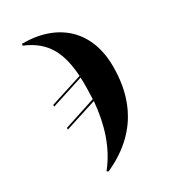

<svg xmlns="http://www.w3.org/2000/svg" viewBox="-190 -640 870 977"><g transform="rotate(-30 244.5 -151.5)"><path d="M146 234 155 240C411 125 442 -83 442 -212C442 -418 312 -544 98 -543L96 -533C222 -481 261 -388 270 -255L80 -194V-184L270 -245C272 -215 271 -154 269 -119L82 -58V-48L269 -108C258 19 223 139 146 234Z"/></g></svg>

Font: Noto Serif Display Condensed Black
Style: Italic
Weight: 900
Width: 3
Italic angle: -12°
Designer: Monotype Design Team
Foundry: Monotype Imaging Inc.
Version: Version 2.009